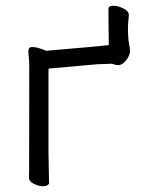

<svg xmlns="http://www.w3.org/2000/svg" viewBox="-20 -639 540 669"><path d="M130 10Q115 10 98 1.5Q81 -7 81 -19Q81 -31 81.5 -57Q82 -83 82 -411Q82 -425 80.5 -438Q79 -451 79 -461Q79 -467 81.5 -471Q84 -475 94 -475Q103 -475 113 -472Q123 -469 132 -466L140 -462Q330 -478 359 -482Q359 -514 358 -571V-609Q358 -619 376 -619Q391 -619 410 -609.5Q429 -600 429 -587Q425 -550 426 -524Q427 -498 430 -484Q433 -470 433 -460Q433 -452 427 -440.5Q421 -429 411.5 -420.5Q402 -412 392 -412Q382 -412 370 -417Q341 -416 317 -415L149 -400V-107Q149 -76 150 -47Q151 -18 151 -1Q151 3 145 6.5Q139 10 130 10Z"/></svg>

Font: LXGW WenKai Mono TC
Style: Regular
Weight: 400
Designer: LXGW / Fontworks Inc.
Foundry: LXGW / Fontworks Inc.
Version: Version 1.330